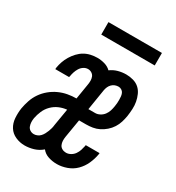

<svg xmlns="http://www.w3.org/2000/svg" viewBox="-178 -820 853 933"><g transform="rotate(30 248.0 -353.5)"><path d="M102 8Q75 8 50.5 -3Q26 -14 12.5 -35.5Q-1 -57 -3 -85Q-5 -113 -1 -140Q3 -163 11 -187Q19 -211 33.5 -232Q48 -253 68 -269.5Q88 -286 111 -296.5Q134 -307 158.5 -311.5Q183 -316 207 -316L221 -402Q223 -413 223 -424.5Q223 -436 219 -446Q215 -456 205.5 -462Q196 -468 185 -468Q172 -468 160.5 -460.5Q149 -453 142 -441.5Q135 -430 131 -417.5Q127 -405 125 -392Q124 -391 124 -390Q124 -389 124 -388H46Q47 -390 47 -392Q47 -394 47 -396Q50 -414 56 -431.5Q62 -449 72 -465.5Q82 -482 95.5 -496.5Q109 -511 125.5 -520.5Q142 -530 160.5 -534Q179 -538 197 -538Q218 -538 238.5 -532Q259 -526 273 -512Q292 -526 314 -532Q336 -538 359 -538Q379 -538 398.5 -532.5Q418 -527 432 -514.5Q446 -502 454 -484Q462 -466 465.5 -447Q469 -428 468 -407.5Q467 -387 464 -366Q461 -348 455.5 -330Q450 -312 439.5 -295.5Q429 -279 414 -266Q399 -253 382 -244.5Q365 -236 346.5 -233Q328 -230 309 -230H271L254 -128Q252 -116 252.5 -104.5Q253 -93 257.5 -83Q262 -73 272 -67.5Q282 -62 294 -62Q307 -62 319.5 -69Q332 -76 340 -87.5Q348 -99 352 -111.5Q356 -124 359 -138Q359 -139 359 -140Q359 -141 359 -142H437Q437 -140 436.5 -138Q436 -136 436 -134Q431 -106 419 -79.5Q407 -53 386.5 -32.5Q366 -12 338 -2Q310 8 283 8Q258 8 235 0.5Q212 -7 198 -25Q177 -7 152 0.5Q127 8 102 8ZM283 -300H321Q334 -300 347 -307Q360 -314 368.5 -325.5Q377 -337 381 -350Q385 -363 387 -376Q389 -386 389.5 -395.5Q390 -405 390 -414.5Q390 -424 389 -433Q388 -442 384.5 -450Q381 -458 373 -463Q365 -468 356 -468Q346 -468 336.5 -464.5Q327 -461 319.5 -453.5Q312 -446 308 -437Q304 -428 302 -418ZM114 -62Q123 -62 132.5 -66Q142 -70 149 -77.5Q156 -85 161 -94.5Q166 -104 169.5 -113Q173 -122 175.5 -131.5Q178 -141 179 -151L195 -246Q173 -244 152 -235Q131 -226 114.5 -209.5Q98 -193 89 -172Q80 -151 76 -130Q74 -118 74.5 -106.5Q75 -95 79 -84.5Q83 -74 92.5 -68Q102 -62 114 -62ZM156 -645V-715H456V-645Z"/></g></svg>

Font: Iosevka Slab
Style: Italic
Weight: 400
Italic angle: -9°
Monospace: yes
Designer: Belleve Invis
Foundry: Belleve Invis
Version: Version 11.1.0; ttfautohint (v1.8.3)